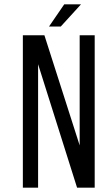

<svg xmlns="http://www.w3.org/2000/svg" viewBox="-20 -862 509 882"><path d="M352 -842 259 -740H205L275 -842ZM155 0H85V-700H184L346 -194V-700H415V0H334L155 -567Z"/></svg>

Font: Bebas Neue Regular
Style: Regular
Weight: 400
Designer: Ryoichi Tsunekawa & LGV (GE)
Foundry: Free Software Foundation, Inc.
Version: Version 1.003 August 13, 2016